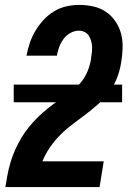

<svg xmlns="http://www.w3.org/2000/svg" viewBox="-20 -763 540 783"><path d="M2 0V-1Q6 -27 11 -52.5Q16 -78 23.5 -103Q31 -128 42 -152.5Q53 -177 67 -200.5Q81 -224 98.5 -245.5Q116 -267 135.5 -286Q155 -305 177 -322.5Q199 -340 222 -355.5Q245 -371 267.5 -387Q290 -403 308 -424.5Q326 -446 336.5 -471Q347 -496 351 -521V-523Q353 -536 354.5 -548.5Q356 -561 355.5 -573Q355 -585 351.5 -596.5Q348 -608 342 -617.5Q336 -627 325 -632.5Q314 -638 302 -638Q284 -638 267 -628.5Q250 -619 239 -604Q228 -589 221.5 -571.5Q215 -554 212 -536H88Q93 -562 101.5 -587.5Q110 -613 124 -636.5Q138 -660 157 -681Q176 -702 200 -716.5Q224 -731 250.5 -737Q277 -743 303 -743Q333 -743 361.5 -736.5Q390 -730 412.5 -714.5Q435 -699 451 -675.5Q467 -652 474 -624.5Q481 -597 480 -567Q479 -537 474 -507Q469 -476 457.5 -446Q446 -416 426.5 -389Q407 -362 381.5 -339.5Q356 -317 330 -297Q304 -277 277 -257Q250 -237 226.5 -213.5Q203 -190 184 -162.5Q165 -135 153 -105H403L386 0ZM36 -346V-418H478V-346Z"/></svg>

Font: Iosevka Curly Extrabold
Style: Italic
Weight: 800
Italic angle: -9°
Monospace: yes
Designer: Belleve Invis
Foundry: Belleve Invis
Version: Version 22.1.2; ttfautohint (v1.8.4)